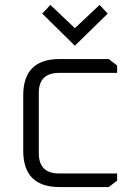

<svg xmlns="http://www.w3.org/2000/svg" viewBox="-20 -757 540 777"><path d="M74 -147V-371Q74 -518 221 -518H420L454 -492V-462H219Q137 -462 137 -381V-137Q137 -55 219 -55H454V-26L420 0H221Q74 0 74 -147ZM151 -702 184 -737 283 -643 383 -737 416 -702 283 -572Z"/></svg>

Font: Oxanium ExtraLight Light
Style: Regular
Weight: 300
Version: Version 2.000